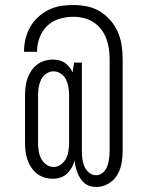

<svg xmlns="http://www.w3.org/2000/svg" viewBox="-20 -702 590 767"><path d="M365 45Q353 45 340.5 41.5Q328 38 318 30Q308 22 301 11Q294 0 289.5 -11.5Q285 -23 282 -35.5Q279 -48 278 -61Q274 -46 266.5 -32.5Q259 -19 248 -8.5Q237 2 222 7Q207 12 191 12Q174 12 157.5 7Q141 2 127.5 -8.5Q114 -19 104.5 -33.5Q95 -48 89.5 -64Q84 -80 82 -97Q80 -114 80 -132V-321Q80 -338 82 -355Q84 -372 89.5 -388Q95 -404 104.5 -418.5Q114 -433 127.5 -443.5Q141 -454 157.5 -459Q174 -464 191 -464Q204 -464 216.5 -461Q229 -458 239 -451Q249 -444 257 -434Q265 -424 270 -413L276 -452H307V-99Q307 -83 309 -67.5Q311 -52 317 -37.5Q323 -23 335.5 -12.5Q348 -2 363 -2Q374 -2 383 -7Q392 -12 398.5 -20Q405 -28 408.5 -38Q412 -48 414 -58Q416 -68 417 -78Q418 -88 418 -99V-465Q418 -486 415 -507Q412 -528 404.5 -548Q397 -568 384 -585Q371 -602 353 -613.5Q335 -625 314.5 -630Q294 -635 273 -635Q244 -635 216.5 -626.5Q189 -618 168.5 -598.5Q148 -579 138 -551.5Q128 -524 128 -496V-495H76V-496Q76 -522 82 -547Q88 -572 100.5 -594Q113 -616 132 -633.5Q151 -651 174 -662.5Q197 -674 222 -678Q247 -682 273 -682Q300 -682 327.5 -676.5Q355 -671 379 -656.5Q403 -642 421.5 -620.5Q440 -599 451 -573.5Q462 -548 466 -520.5Q470 -493 470 -465V-99Q470 -74 465.5 -49Q461 -24 448 -2.5Q435 19 412.5 32Q390 45 365 45ZM194 -35Q210 -35 223.5 -45Q237 -55 244 -69Q251 -83 253.5 -99.5Q256 -116 256 -132V-321Q256 -337 253.5 -353Q251 -369 244 -383.5Q237 -398 223.5 -407.5Q210 -417 194 -417Q178 -417 164.5 -407.5Q151 -398 144 -383.5Q137 -369 134.5 -353Q132 -337 132 -321V-132Q132 -116 134.5 -99.5Q137 -83 144 -69Q151 -55 164.5 -45Q178 -35 194 -35Z"/></svg>

Font: Lode Dark
Style: Regular
Weight: 400
Monospace: yes
Designer: Belleve Invis
Foundry: Belleve Invis
Version: Version 29.2.0; ttfautohint (v1.8.3)